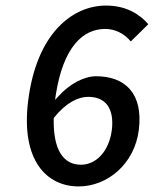

<svg xmlns="http://www.w3.org/2000/svg" viewBox="-20 -663 553 690"><path d="M173 -236V-238L174 -240C217 -294 261 -315 297 -315C359 -315 391 -274 382 -197C372 -117 324 -71 271 -71C209 -71 171 -122 173 -236ZM361 -643C241 -643 111 -544 81 -299C55 -87 147 7 263 7C365 7 464 -73 479 -197C495 -328 429 -389 325 -389C283 -389 230 -362 189 -316L178 -304L180 -319C207 -496 279 -559 358 -559C394 -559 427 -542 450 -514L513 -576C481 -613 432 -643 361 -643Z"/></svg>

Font: Falling Sky
Style: LightObl
Weight: 400
Designer: Paul D. Hunt
Foundry: Adobe Systems Incorporated
Version: Version 1.02